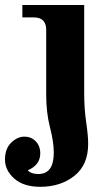

<svg xmlns="http://www.w3.org/2000/svg" viewBox="-44 -508 432 755"><path d="M114.7 226.6Q48.3 226.6 12 194.1Q-24.4 161.6 -24.4 119.6Q-24.4 76.7 0 53Q24.4 29.3 52.2 29.3Q78.6 29.3 96.4 47.6Q114.3 65.9 114.3 95.2Q114.3 140.6 65.4 161.6Q77.6 176.3 106.9 176.3Q167.5 176.3 167.5 92.3Q167.5 50.3 152.6 -7.3Q137.7 -64.9 137.7 -134.8V-390.6Q137.7 -439.5 88.9 -439.5H43.9V-488.3H287.1V-142.1Q287.1 -79.6 294.9 -27.1Q302.7 25.4 302.7 57.6Q302.7 140.6 248.3 183.6Q193.8 226.6 114.7 226.6Z"/></svg>

Font: Munson
Style: Bold
Weight: 700
Designer: Paul James MIller
Foundry: High-Logic / Made with FontCreator
Version: Version 2.10;May 5, 2019;FontCreator 11.5.0.2430 64-bit